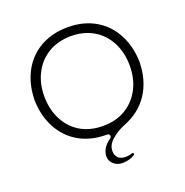

<svg xmlns="http://www.w3.org/2000/svg" viewBox="-152 -832 1115 1158"><g transform="rotate(-20 405.5 -252.5)"><path d="M647 -496Q613 -563 551 -600Q488 -637 406 -637Q321 -636 260 -599Q199 -562 165 -496Q132 -432 132 -349.5Q132 -267 165 -202Q184 -164 213 -135Q286 -61 406 -61Q491 -61 552 -99Q613 -136 647 -202Q680 -266 680 -348.5Q680 -431 647 -496ZM583 -650Q658 -606 699 -528Q741 -449 743 -349Q741 -231 685.5 -146.5Q630 -62 526 -22Q477 -2 441 30Q405 62 405 100Q405 128 421.5 144.5Q438 161 470 161Q489 161 512 154L515 153Q518 153 520 155Q522 157 522 160.5Q522 164 517 168Q485 189 439 189Q406 189 383 169Q360 149 360 119Q360 65 420 23Q426 19 426 11Q426 5 421.5 0.5Q417 -4 411 -4H406Q305 -4 229 -48Q154 -92 113 -170Q71 -248 69 -349Q71 -450 112 -528Q153 -606 229 -650Q306 -694 406.5 -694Q507 -694 583 -650Z"/></g></svg>

Font: Kurewa Gothic CJK TC Regular
Style: Regular
Weight: 400
Designer: Max Yao
Foundry: Max-Everyday
Version: Version 1.071; ttfautohint (v1.8.3)